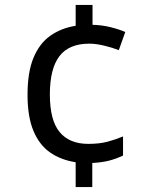

<svg xmlns="http://www.w3.org/2000/svg" viewBox="-20 -744 612 774"><path d="M353 -644Q391 -643 425.5 -634.5Q460 -626 485 -615L459 -542Q433 -552 400 -560Q367 -568 340 -568Q258 -568 219.5 -517.5Q181 -467 181 -363Q181 -259 220.5 -211.5Q260 -164 336 -164Q380 -164 412.5 -172.5Q445 -181 476 -194V-117Q449 -104 420 -96.5Q391 -89 352 -87V10H285V-90Q226 -99 182.5 -129Q139 -159 115 -216Q91 -273 91 -362Q91 -453 115 -511Q139 -569 183 -600Q227 -631 285 -640V-724H353Z"/></svg>

Font: Noto Sans Samaritan
Style: Regular
Weight: 400
Designer: Monotype Design Team
Foundry: Monotype Imaging Inc.
Version: Version 2.001; ttfautohint (v1.8.4.7-5d5b)